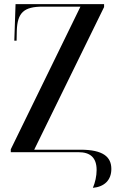

<svg xmlns="http://www.w3.org/2000/svg" viewBox="-20 -734 575 926"><path d="M428 172C483 167 517 135 517 81C517 23 478 -12 368 -12H145L482 -700V-714H55L49 -538H60L61 -586C64 -673 95 -702 186 -702H368L32 -14V0H359C415 0 446 26 446 86C446 115 439 146 428 172Z"/></svg>

Font: Noto Serif Display Condensed Medium
Style: Regular
Weight: 500
Width: 3
Designer: Monotype Design Team
Foundry: Monotype Imaging Inc.
Version: Version 2.009